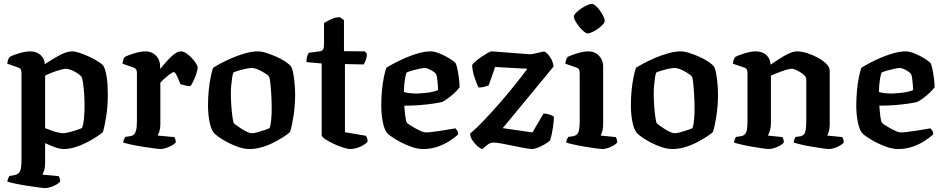

<svg xmlns="http://www.w3.org/2000/svg" viewBox="-20 -763 4831 983"><path d="M212 200Q203 200 176.5 196.5Q150 193 118 188Q86 183 58 177Q30 171 18 167Q18 159 21.5 151Q25 143 28 138L56 133Q73 130 81.5 115.5Q90 101 90 54V-391Q90 -400 86.5 -407Q83 -414 74 -417L17 -437Q19 -451 22.5 -459.5Q26 -468 30 -472Q47 -481 78.5 -490.5Q110 -500 135 -500Q167 -500 188 -481Q209 -462 209 -434Q224 -444 241.5 -455Q259 -466 278 -476.5Q297 -487 315 -493.5Q333 -500 348 -500Q364 -500 387 -492.5Q410 -485 435 -473.5Q460 -462 480 -449.5Q500 -437 509 -427Q518 -411 523.5 -384.5Q529 -358 530.5 -329Q532 -300 532 -276Q532 -220 524 -168.5Q516 -117 507 -87Q495 -76 472.5 -61.5Q450 -47 422 -32.5Q394 -18 363.5 -9Q333 0 305 0Q286 0 260.5 -9.5Q235 -19 211 -30V74Q211 94 206 109.5Q201 125 197 131L281 139Q283 142 285.5 149.5Q288 157 288 166Q283 174 268.5 182Q254 190 238.5 195Q223 200 212 200ZM303 -81Q314 -81 334 -86Q354 -91 373.5 -97.5Q393 -104 400 -108Q407 -125 410 -157.5Q413 -190 413 -219Q413 -251 411 -281.5Q409 -312 405.5 -335.5Q402 -359 399 -367Q395 -375 380 -385.5Q365 -396 347.5 -403.5Q330 -411 317 -411Q309 -411 288.5 -405.5Q268 -400 246.5 -391.5Q225 -383 211 -376V-107Q226 -101 244 -94.5Q262 -88 278.5 -84.5Q295 -81 303 -81Z M803 0Q793 0 767.5 -3.5Q742 -7 710 -12Q678 -17 650.5 -23Q623 -29 611 -33Q611 -41 614.5 -49Q618 -57 621 -62L648 -66Q659 -68 666 -74.5Q673 -81 677 -97Q681 -113 681 -146V-391Q681 -400 677 -407Q673 -414 664 -417L607 -437Q609 -451 612 -459Q615 -467 620 -472Q637 -481 669 -490.5Q701 -500 725 -500Q757 -500 778.5 -478.5Q800 -457 800 -420V-410Q807 -418 819.5 -433Q832 -448 847 -463.5Q862 -479 877 -489.5Q892 -500 906 -500Q919 -500 934 -490Q949 -480 962.5 -465.5Q976 -451 984 -437.5Q992 -424 992 -417Q992 -407 986 -388Q980 -369 971 -350Q962 -331 955 -322Q941 -322 926.5 -326Q912 -330 904 -332Q899 -344 893 -358.5Q887 -373 881 -383.5Q875 -394 870 -394Q866 -394 856 -387.5Q846 -381 834.5 -371.5Q823 -362 813.5 -353Q804 -344 801 -340V-126Q801 -106 796 -90.5Q791 -75 787 -69L873 -61Q875 -58 877.5 -50.5Q880 -43 880 -34Q874 -26 859.5 -18Q845 -10 829 -5Q813 0 803 0Z M1257 0Q1231 0 1201.5 -10Q1172 -20 1145.5 -34Q1119 -48 1099.5 -62Q1080 -76 1074 -84Q1060 -102 1052.5 -140.5Q1045 -179 1045 -224Q1045 -263 1048.5 -299Q1052 -335 1058 -365.5Q1064 -396 1071 -416Q1085 -425 1111 -439Q1137 -453 1170 -467Q1203 -481 1237 -490.5Q1271 -500 1300 -500Q1319 -500 1344 -492Q1369 -484 1395 -472.5Q1421 -461 1441 -447.5Q1461 -434 1469 -424Q1477 -412 1481.5 -387Q1486 -362 1488.5 -333Q1491 -304 1491 -279Q1491 -223 1483 -170.5Q1475 -118 1465 -87Q1453 -76 1430.5 -61.5Q1408 -47 1379.5 -32.5Q1351 -18 1319.5 -9Q1288 0 1257 0ZM1269 -81Q1280 -81 1298.5 -86Q1317 -91 1334.5 -97Q1352 -103 1360 -107Q1366 -121 1368.5 -150Q1371 -179 1371 -208Q1371 -240 1369 -276Q1367 -312 1364 -339Q1361 -366 1357 -371Q1354 -377 1338.5 -387Q1323 -397 1303.5 -406Q1284 -415 1268 -415Q1257 -415 1238.5 -411Q1220 -407 1202 -401.5Q1184 -396 1175 -392Q1171 -383 1168.5 -365.5Q1166 -348 1164 -327Q1162 -306 1162 -286Q1162 -251 1164.5 -218Q1167 -185 1170.5 -161.5Q1174 -138 1177 -132Q1180 -129 1191 -121Q1202 -113 1216.5 -103.5Q1231 -94 1245.5 -87.5Q1260 -81 1269 -81Z M1774 0Q1761 0 1737 -7.5Q1713 -15 1687.5 -27Q1662 -39 1644.5 -51Q1627 -63 1627 -72V-438L1549 -445Q1549 -466 1553.5 -477.5Q1558 -489 1562 -493L1617 -500Q1630 -502 1634.5 -510.5Q1639 -519 1639 -540V-645Q1652 -654 1675 -664.5Q1698 -675 1720 -675L1741 -660V-501L1848 -500L1859 -487Q1858 -470 1852.5 -455Q1847 -440 1841 -433L1746 -435V-86L1853 -68Q1856 -64 1859 -56.5Q1862 -49 1862 -37Q1853 -27 1838 -18.5Q1823 -10 1806 -5Q1789 0 1774 0Z M2147 0Q2120 0 2090 -10Q2060 -20 2032.5 -34.5Q2005 -49 1985.5 -62.5Q1966 -76 1961 -83Q1947 -101 1939.5 -140Q1932 -179 1932 -222Q1932 -262 1935.5 -299Q1939 -336 1945 -366.5Q1951 -397 1958 -416Q1972 -425 1998 -439Q2024 -453 2056.5 -467Q2089 -481 2123 -490.5Q2157 -500 2186 -500Q2204 -500 2230 -489.5Q2256 -479 2280 -464.5Q2304 -450 2313 -439Q2318 -429 2322.5 -406.5Q2327 -384 2330 -359Q2333 -334 2333 -316Q2321 -300 2304.5 -285Q2288 -270 2272 -258.5Q2256 -247 2244 -241Q2228 -237 2198 -232.5Q2168 -228 2130 -225Q2092 -222 2050 -222Q2052 -190 2055.5 -165Q2059 -140 2063 -135Q2066 -131 2078 -123Q2090 -115 2105.5 -106.5Q2121 -98 2135.5 -91.5Q2150 -85 2159 -85Q2172 -85 2192.5 -87.5Q2213 -90 2236 -93.5Q2259 -97 2279.5 -100.5Q2300 -104 2312 -106Q2316 -102 2321 -94.5Q2326 -87 2326 -75Q2310 -60 2282.5 -42Q2255 -24 2220.5 -12Q2186 0 2147 0ZM2116 -284Q2135 -285 2156 -287Q2177 -289 2195 -293Q2213 -297 2223 -302Q2223 -313 2221.5 -329.5Q2220 -346 2218 -362Q2216 -378 2212 -384Q2210 -389 2199 -396.5Q2188 -404 2175.5 -409.5Q2163 -415 2155 -415Q2146 -415 2127 -411Q2108 -407 2089 -401.5Q2070 -396 2061 -391Q2057 -379 2054 -361.5Q2051 -344 2049.5 -326Q2048 -308 2048 -292Q2060 -288 2079.5 -286Q2099 -284 2116 -284Z M2450 0Q2443 0 2427.5 -12.5Q2412 -25 2399.5 -43.5Q2387 -62 2387 -79Q2420 -107 2459 -148Q2498 -189 2538.5 -235.5Q2579 -282 2615.5 -327.5Q2652 -373 2680 -411L2515 -420L2482 -326Q2475 -323 2461 -319Q2447 -315 2430 -315Q2421 -333 2410 -365Q2399 -397 2397 -430Q2402 -438 2415.5 -449.5Q2429 -461 2446 -472.5Q2463 -484 2477 -492Q2491 -500 2496 -500Q2501 -500 2520 -498.5Q2539 -497 2564 -495Q2589 -493 2615.5 -491Q2642 -489 2663 -487.5Q2684 -486 2693 -485Q2702 -485 2718.5 -489Q2735 -493 2750.5 -496.5Q2766 -500 2769 -498Q2782 -492 2797 -469.5Q2812 -447 2814 -422L2554 -107L2706 -85L2763 -182Q2781 -181 2795.5 -176Q2810 -171 2816 -165Q2816 -159 2815 -145Q2814 -131 2811.5 -113Q2809 -95 2805 -77Q2801 -59 2796 -44Q2786 -34 2768.5 -24Q2751 -14 2733 -7Q2715 0 2706 0Q2693 0 2665.5 -5Q2638 -10 2607 -16.5Q2576 -23 2549 -28Q2522 -33 2509 -33Q2494 -33 2482.5 -26.5Q2471 -20 2450 0Z M3065 0Q3056 0 3030.5 -3.5Q3005 -7 2974.5 -12Q2944 -17 2917.5 -23Q2891 -29 2879 -33Q2879 -41 2882.5 -49Q2886 -57 2889 -62L2916 -66Q2926 -68 2933.5 -74.5Q2941 -81 2944.5 -97Q2948 -113 2948 -146V-391Q2948 -400 2944.5 -407Q2941 -414 2932 -417L2874 -437Q2876 -449 2879 -458Q2882 -467 2887 -472Q2905 -481 2936.5 -490.5Q2968 -500 2993 -500Q3025 -500 3046.5 -478Q3068 -456 3068 -423V-126Q3068 -106 3063.5 -90.5Q3059 -75 3055 -69L3133 -61Q3135 -57 3137.5 -50Q3140 -43 3140 -34Q3135 -26 3121 -18Q3107 -10 3092 -5Q3077 0 3065 0ZM2988 -592Q2981 -592 2969 -602Q2957 -612 2945.5 -626Q2934 -640 2926 -654.5Q2918 -669 2918 -678Q2918 -686 2928.5 -697Q2939 -708 2954.5 -718.5Q2970 -729 2985.5 -736Q3001 -743 3009 -743Q3018 -743 3029.5 -733.5Q3041 -724 3051.5 -709Q3062 -694 3069 -680Q3076 -666 3076 -656Q3076 -648 3066 -637Q3056 -626 3042 -616Q3028 -606 3013 -599Q2998 -592 2988 -592Z M3422 0Q3396 0 3366.5 -10Q3337 -20 3310.5 -34Q3284 -48 3264.5 -62Q3245 -76 3239 -84Q3225 -102 3217.5 -140.5Q3210 -179 3210 -224Q3210 -263 3213.5 -299Q3217 -335 3223 -365.5Q3229 -396 3236 -416Q3250 -425 3276 -439Q3302 -453 3335 -467Q3368 -481 3402 -490.5Q3436 -500 3465 -500Q3484 -500 3509 -492Q3534 -484 3560 -472.5Q3586 -461 3606 -447.5Q3626 -434 3634 -424Q3642 -412 3646.5 -387Q3651 -362 3653.5 -333Q3656 -304 3656 -279Q3656 -223 3648 -170.5Q3640 -118 3630 -87Q3618 -76 3595.5 -61.5Q3573 -47 3544.5 -32.5Q3516 -18 3484.5 -9Q3453 0 3422 0ZM3434 -81Q3445 -81 3463.5 -86Q3482 -91 3499.5 -97Q3517 -103 3525 -107Q3531 -121 3533.5 -150Q3536 -179 3536 -208Q3536 -240 3534 -276Q3532 -312 3529 -339Q3526 -366 3522 -371Q3519 -377 3503.5 -387Q3488 -397 3468.5 -406Q3449 -415 3433 -415Q3422 -415 3403.5 -411Q3385 -407 3367 -401.5Q3349 -396 3340 -392Q3336 -383 3333.5 -365.5Q3331 -348 3329 -327Q3327 -306 3327 -286Q3327 -251 3329.5 -218Q3332 -185 3335.5 -161.5Q3339 -138 3342 -132Q3345 -129 3356 -121Q3367 -113 3381.5 -103.5Q3396 -94 3410.5 -87.5Q3425 -81 3434 -81Z M3917 0Q3907 0 3883 -3.5Q3859 -7 3830 -12Q3801 -17 3775.5 -23Q3750 -29 3738 -33Q3738 -41 3741.5 -49Q3745 -57 3748 -62L3775 -66Q3792 -69 3799.5 -84Q3807 -99 3807 -146V-391Q3807 -399 3803.5 -406.5Q3800 -414 3791 -417L3732 -437Q3734 -451 3737 -459Q3740 -467 3745 -472Q3762 -481 3794 -490.5Q3826 -500 3850 -500Q3882 -500 3903 -481.5Q3924 -463 3925 -432Q3946 -446 3970.5 -462Q3995 -478 4019 -489Q4043 -500 4061 -500Q4084 -500 4112.5 -491Q4141 -482 4167.5 -467.5Q4194 -453 4211 -436Q4228 -419 4228 -401V-126Q4228 -106 4223.5 -90.5Q4219 -75 4215 -69L4293 -61Q4295 -57 4297.5 -49.5Q4300 -42 4300 -34Q4295 -26 4281 -18Q4267 -10 4252 -5Q4237 0 4225 0Q4216 0 4191 -3.5Q4166 -7 4136.5 -12Q4107 -17 4081.5 -23Q4056 -29 4044 -33Q4044 -42 4047 -49.5Q4050 -57 4053 -62L4077 -65Q4087 -67 4094 -73Q4101 -79 4104.5 -95.5Q4108 -112 4108 -146V-357Q4108 -366 4099.5 -375.5Q4091 -385 4078 -393Q4065 -401 4053 -406Q4041 -411 4034 -411Q4027 -411 4012.5 -407.5Q3998 -404 3981 -397.5Q3964 -391 3949.5 -385.5Q3935 -380 3927 -376V-131Q3927 -112 3922 -95Q3917 -78 3911 -69L3986 -61Q3988 -58 3990.5 -50.5Q3993 -43 3993 -34Q3988 -26 3974 -18Q3960 -10 3944 -5Q3928 0 3917 0Z M4579 0Q4552 0 4522 -10Q4492 -20 4464.5 -34.5Q4437 -49 4417.5 -62.5Q4398 -76 4393 -83Q4379 -101 4371.5 -140Q4364 -179 4364 -222Q4364 -262 4367.5 -299Q4371 -336 4377 -366.5Q4383 -397 4390 -416Q4404 -425 4430 -439Q4456 -453 4488.5 -467Q4521 -481 4555 -490.5Q4589 -500 4618 -500Q4636 -500 4662 -489.5Q4688 -479 4712 -464.5Q4736 -450 4745 -439Q4750 -429 4754.5 -406.5Q4759 -384 4762 -359Q4765 -334 4765 -316Q4753 -300 4736.5 -285Q4720 -270 4704 -258.5Q4688 -247 4676 -241Q4660 -237 4630 -232.5Q4600 -228 4562 -225Q4524 -222 4482 -222Q4484 -190 4487.5 -165Q4491 -140 4495 -135Q4498 -131 4510 -123Q4522 -115 4537.5 -106.5Q4553 -98 4567.5 -91.5Q4582 -85 4591 -85Q4604 -85 4624.5 -87.5Q4645 -90 4668 -93.5Q4691 -97 4711.5 -100.5Q4732 -104 4744 -106Q4748 -102 4753 -94.5Q4758 -87 4758 -75Q4742 -60 4714.5 -42Q4687 -24 4652.5 -12Q4618 0 4579 0ZM4548 -284Q4567 -285 4588 -287Q4609 -289 4627 -293Q4645 -297 4655 -302Q4655 -313 4653.5 -329.5Q4652 -346 4650 -362Q4648 -378 4644 -384Q4642 -389 4631 -396.5Q4620 -404 4607.5 -409.5Q4595 -415 4587 -415Q4578 -415 4559 -411Q4540 -407 4521 -401.5Q4502 -396 4493 -391Q4489 -379 4486 -361.5Q4483 -344 4481.5 -326Q4480 -308 4480 -292Q4492 -288 4511.5 -286Q4531 -284 4548 -284Z"/></svg>

Font: Texturina 12pt SemiBold
Style: Regular
Weight: 600
Designer: Guillermo Torres Carreño
Foundry: Omnibus-Type
Version: Version 1.002